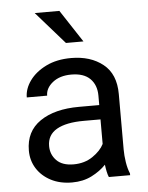

<svg xmlns="http://www.w3.org/2000/svg" viewBox="-54 -794 652 848"><g transform="rotate(-5 272.0 -370.0)"><path d="M395 0Q390.6 -9.8 387.5 -24.7Q384.3 -39.6 382.3 -55.7Q356.9 -28.8 318.8 -9.5Q280.8 9.8 231.9 9.8Q178.2 9.8 137.9 -11.2Q97.7 -32.2 75.4 -67.6Q53.2 -103 53.2 -147Q53.2 -231.9 117.7 -276.1Q182.1 -320.3 291 -320.3H380.4V-362.3Q380.4 -409.2 352.3 -437.3Q324.2 -465.3 269 -465.3Q217.8 -465.3 186.3 -440.2Q154.8 -415 154.8 -381.8H64.5Q64.5 -419.9 90.3 -455.8Q116.2 -491.7 163.3 -514.9Q210.4 -538.1 274.4 -538.1Q360.4 -538.1 415.5 -494.1Q470.7 -450.2 470.7 -361.3V-115.2Q470.7 -88.9 475.3 -59.1Q480 -29.3 489.3 -7.8V0ZM245.1 -69.3Q293.9 -69.3 329.8 -93.8Q365.7 -118.2 380.4 -147.9V-256.8H305.7Q228 -256.8 186 -232.7Q144 -208.5 144 -159.2Q144 -121.6 169.4 -95.5Q194.8 -69.3 245.1 -69.3ZM241.2 -750 335.4 -606.4H257.8L131.8 -750Z"/></g></svg>

Font: Vazirmatn FD
Style: Regular
Weight: 400
Designer: Saber Rastikerdar
Foundry: Saber Rastikerdar
Version: Version 33.001